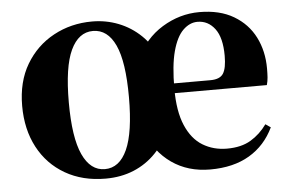

<svg xmlns="http://www.w3.org/2000/svg" viewBox="-45 -626 1068 706"><g transform="rotate(-5 489.0 -273.0)"><path d="M318 17Q233 17 169 -20Q105 -57 70 -123Q35 -189 35 -276Q35 -365 73 -429Q111 -493 175.5 -528Q240 -563 318 -563Q369 -563 415 -545Q461 -527 497 -492.5Q533 -458 552 -410H478Q512 -484 576.5 -523.5Q641 -563 714 -563Q789 -563 840.5 -532.5Q892 -502 918 -450.5Q944 -399 944 -335Q944 -316 943 -302Q942 -288 938 -274H496V-310H733Q768 -310 780.5 -329.5Q793 -349 793 -395Q793 -462 768 -495Q743 -528 704 -528Q675 -528 650.5 -504Q626 -480 612 -428Q598 -376 598 -290Q598 -207 620.5 -154.5Q643 -102 682.5 -78Q722 -54 772 -54Q825 -54 860 -75Q895 -96 920 -131L939 -118Q908 -53 849 -18Q790 17 704 17Q622 17 562 -25Q502 -67 469 -146H560Q539 -95 504 -58.5Q469 -22 422 -2.5Q375 17 318 17ZM318 -18Q372 -18 400.5 -81Q429 -144 429 -274Q429 -405 400.5 -466.5Q372 -528 318 -528Q265 -528 236 -466.5Q207 -405 207 -274Q207 -144 236 -81Q265 -18 318 -18Z"/></g></svg>

Font: Noto Serif JP ExtraLight Black
Style: Regular
Weight: 900
Version: Version 2.003-H1;hotconv 1.1.1;makeotfexe 2.6.0